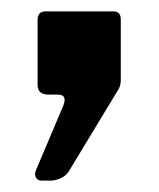

<svg xmlns="http://www.w3.org/2000/svg" viewBox="-20 -166 279 337"><path d="M53 151Q46 151 43 145.5Q40 140 43 133L90 22Q100 0 81 0H65Q46 0 46 -17V-131Q46 -146 60 -146H179Q192 -146 192 -132V-25Q192 -18 189 -11L100 136Q95 143 86 147Q77 151 69 151H53Z"/></svg>

Font: Libre Franklin Thin SemiBold
Style: Regular
Weight: 600
Version: Version 3.000